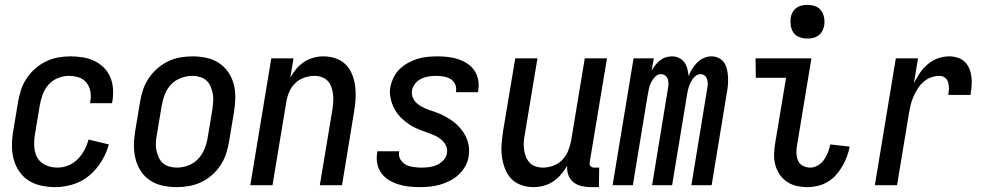

<svg xmlns="http://www.w3.org/2000/svg" viewBox="-20 -759 4040 787"><path d="M207 8Q178 8 149.5 2Q121 -4 98 -18.5Q75 -33 59.5 -55.5Q44 -78 36.5 -105Q29 -132 29 -161.5Q29 -191 34 -221L54 -341Q58 -365 66 -390Q74 -415 89 -437.5Q104 -460 124.5 -478Q145 -496 169 -507.5Q193 -519 218.5 -523.5Q244 -528 269 -528Q294 -528 319 -524Q344 -520 365.5 -510Q387 -500 404.5 -483Q422 -466 431.5 -444Q441 -422 443 -397Q445 -372 441 -346L439 -336H349L350 -342Q354 -363 350.5 -383.5Q347 -404 335 -419.5Q323 -435 303.5 -441.5Q284 -448 262 -448Q240 -448 217.5 -439Q195 -430 179 -412Q163 -394 155 -372Q147 -350 143 -327L123 -207Q119 -182 120.5 -157Q122 -132 133.5 -112Q145 -92 167.5 -82Q190 -72 215 -72Q237 -72 259 -80.5Q281 -89 298 -106Q315 -123 326 -144Q337 -165 343 -187L426 -167Q417 -132 396.5 -98.5Q376 -65 346.5 -40Q317 -15 280 -3.5Q243 8 207 8Z M704 8Q675 8 647 2Q619 -4 596 -19Q573 -34 558 -56.5Q543 -79 536 -106Q529 -133 529 -162Q529 -191 534 -221L554 -341Q558 -365 566 -390Q574 -415 589 -437.5Q604 -460 624.5 -478Q645 -496 669 -507.5Q693 -519 718.5 -523.5Q744 -528 769 -528Q798 -528 826 -522Q854 -516 877 -501Q900 -486 915.5 -463.5Q931 -441 938 -414Q945 -387 944.5 -358Q944 -329 939 -299L919 -179Q915 -155 907 -130Q899 -105 884.5 -82.5Q870 -60 849.5 -42Q829 -24 805 -12.5Q781 -1 755 3.5Q729 8 704 8ZM705 -72Q728 -72 751 -80.5Q774 -89 791 -106.5Q808 -124 817.5 -147Q827 -170 831 -193L851 -313Q853 -329 854 -345Q855 -361 852 -376Q849 -391 843 -405Q837 -419 826 -429Q815 -439 800 -443.5Q785 -448 769 -448Q746 -448 722.5 -439.5Q699 -431 682 -413.5Q665 -396 656 -373Q647 -350 643 -327L623 -207Q620 -191 619 -175Q618 -159 621 -144Q624 -129 630 -115Q636 -101 647 -91Q658 -81 673.5 -76.5Q689 -72 705 -72Z M1006 0 1092 -520H1183L1170 -441Q1180 -459 1194 -476Q1208 -493 1226 -505Q1244 -517 1265 -522.5Q1286 -528 1306 -528Q1332 -528 1356.5 -519.5Q1381 -511 1398 -493.5Q1415 -476 1424 -452.5Q1433 -429 1436 -404Q1439 -379 1437.5 -352.5Q1436 -326 1431 -299L1382 0H1291L1343 -313Q1345 -328 1346 -343.5Q1347 -359 1345 -374Q1343 -389 1338 -403Q1333 -417 1323 -427.5Q1313 -438 1298.5 -443Q1284 -448 1269 -448Q1248 -448 1226.5 -440.5Q1205 -433 1189 -417Q1173 -401 1164.5 -380Q1156 -359 1153 -338L1097 0Z M1700 8Q1678 8 1655.5 5.5Q1633 3 1612.5 -3.5Q1592 -10 1574 -21Q1556 -32 1543.5 -49Q1531 -66 1526.5 -87.5Q1522 -109 1526 -132L1527 -139H1617L1616 -136Q1613 -119 1621.5 -105Q1630 -91 1643.5 -84Q1657 -77 1674 -74.5Q1691 -72 1708 -72Q1723 -72 1739 -74Q1755 -76 1770 -82.5Q1785 -89 1797.5 -102Q1810 -115 1812 -131Q1815 -148 1807.5 -163Q1800 -178 1787.5 -188Q1775 -198 1760 -204.5Q1745 -211 1729 -216.5Q1713 -222 1698 -228Q1683 -234 1669 -242Q1655 -250 1642.5 -260Q1630 -270 1619 -281.5Q1608 -293 1600 -307Q1592 -321 1586.5 -336Q1581 -351 1579 -368Q1577 -385 1580 -402Q1584 -422 1593.5 -441.5Q1603 -461 1618.5 -476Q1634 -491 1653 -501.5Q1672 -512 1692 -518Q1712 -524 1732.5 -526Q1753 -528 1773 -528Q1795 -528 1816.5 -525.5Q1838 -523 1858 -516.5Q1878 -510 1895.5 -498.5Q1913 -487 1924.5 -470Q1936 -453 1940 -431.5Q1944 -410 1940 -388L1939 -381H1849V-384Q1852 -400 1845.5 -414Q1839 -428 1826 -435.5Q1813 -443 1797.5 -445.5Q1782 -448 1766 -448Q1752 -448 1736.5 -445.5Q1721 -443 1707 -436.5Q1693 -430 1682.5 -417Q1672 -404 1669 -390Q1666 -372 1673 -357Q1680 -342 1693 -332Q1706 -322 1721 -315.5Q1736 -309 1751.5 -304Q1767 -299 1782.5 -292.5Q1798 -286 1811.5 -278Q1825 -270 1838 -260.5Q1851 -251 1862 -239Q1873 -227 1881.5 -213.5Q1890 -200 1895.5 -184.5Q1901 -169 1902.5 -152Q1904 -135 1901 -118Q1898 -97 1887 -77.5Q1876 -58 1860 -43Q1844 -28 1824 -18Q1804 -8 1783.5 -2Q1763 4 1742 6Q1721 8 1700 8Z M2167 8Q2141 8 2116.5 -0.5Q2092 -9 2075.5 -26.5Q2059 -44 2050 -67.5Q2041 -91 2037.5 -116Q2034 -141 2036 -167.5Q2038 -194 2042 -221L2092 -520H2183L2131 -207Q2128 -192 2127 -176.5Q2126 -161 2128 -146Q2130 -131 2135.5 -117Q2141 -103 2150.5 -92.5Q2160 -82 2175 -77Q2190 -72 2205 -72Q2226 -72 2247 -79.5Q2268 -87 2284 -103Q2300 -119 2308.5 -140Q2317 -161 2321 -182L2377 -520H2468L2397 -93Q2396 -89 2397 -85Q2398 -81 2400.5 -78Q2403 -75 2407 -73.5Q2411 -72 2416 -72H2436L2435 8H2402Q2382 8 2363 3.5Q2344 -1 2330 -12.5Q2316 -24 2309.5 -42Q2303 -60 2305 -80Q2294 -61 2279.5 -44Q2265 -27 2247 -15Q2229 -3 2208 2.5Q2187 8 2167 8Z M2491 0 2577 -520H2660L2651 -469Q2657 -480 2665.5 -491.5Q2674 -503 2685 -511.5Q2696 -520 2709 -524Q2722 -528 2734 -528Q2750 -528 2763.5 -521.5Q2777 -515 2785.5 -503Q2794 -491 2797.5 -476.5Q2801 -462 2803 -447Q2808 -462 2817 -476.5Q2826 -491 2838 -503Q2850 -515 2865.5 -521.5Q2881 -528 2896 -528Q2912 -528 2925.5 -521.5Q2939 -515 2947.5 -503Q2956 -491 2959.5 -476Q2963 -461 2964 -446Q2965 -431 2964 -415Q2963 -399 2960 -383L2897 0H2814L2879 -397Q2881 -407 2881 -416.5Q2881 -426 2878 -435Q2875 -444 2868 -449.5Q2861 -455 2851 -455Q2838 -455 2827.5 -444.5Q2817 -434 2811 -421.5Q2805 -409 2801.5 -396Q2798 -383 2796 -370L2735 0H2653L2718 -397Q2720 -407 2720 -416.5Q2720 -426 2717 -435Q2714 -444 2706.5 -449.5Q2699 -455 2689 -455Q2676 -455 2665.5 -444.5Q2655 -434 2649 -421.5Q2643 -409 2640 -396Q2637 -383 2635 -370L2574 0Z M3290 8Q3267 8 3245 3Q3223 -2 3205 -14.5Q3187 -27 3175 -45Q3163 -63 3157.5 -85Q3152 -107 3153 -130Q3154 -153 3158 -176L3202 -440H3078L3077 -520H3306L3247 -163Q3244 -147 3244.5 -131Q3245 -115 3251 -101Q3257 -87 3271 -79.5Q3285 -72 3301 -72Q3317 -72 3332.5 -81Q3348 -90 3358 -104.5Q3368 -119 3374 -135Q3380 -151 3383 -167L3463 -158Q3459 -138 3451.5 -117.5Q3444 -97 3433 -78Q3422 -59 3407 -42Q3392 -25 3372.5 -13.5Q3353 -2 3332 3Q3311 8 3290 8ZM3289 -601Q3273 -601 3257.5 -606.5Q3242 -612 3233 -624.5Q3224 -637 3221.5 -653.5Q3219 -670 3221 -687Q3223 -698 3229 -709Q3235 -720 3245 -727Q3255 -734 3266.5 -736.5Q3278 -739 3290 -739Q3306 -739 3321.5 -733.5Q3337 -728 3346 -715.5Q3355 -703 3358 -686.5Q3361 -670 3358 -653Q3356 -642 3350 -631Q3344 -620 3334 -613Q3324 -606 3312.5 -603.5Q3301 -601 3289 -601Z M3566 0 3652 -520H3743L3726 -418Q3737 -440 3750.5 -460Q3764 -480 3783 -496Q3802 -512 3825 -520Q3848 -528 3871 -528Q3889 -528 3906 -522.5Q3923 -517 3935 -505Q3947 -493 3953.5 -477Q3960 -461 3962 -443Q3964 -425 3962.5 -406.5Q3961 -388 3958 -370H3867Q3869 -383 3869.5 -396Q3870 -409 3866.5 -421Q3863 -433 3853.5 -440.5Q3844 -448 3831 -448Q3814 -448 3797 -442Q3780 -436 3766 -424Q3752 -412 3742 -396Q3732 -380 3724.5 -363.5Q3717 -347 3713 -330Q3709 -313 3706 -296L3657 0Z"/></svg>

Font: Iosevka Term Curly Medium
Style: Italic
Weight: 500
Italic angle: -9°
Designer: Belleve Invis
Foundry: Belleve Invis
Version: Version 32.3.0